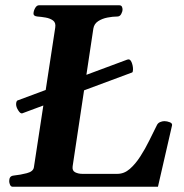

<svg xmlns="http://www.w3.org/2000/svg" viewBox="-20 -713 701 733"><path d="M64.9 -280.3Q58.1 -278.3 49.8 -291.3Q41.5 -304.2 41.5 -314.9Q41.5 -324.7 45.9 -329.1L465.8 -485.4Q476.6 -489.3 482.2 -475.8Q487.8 -462.4 487.8 -448.2Q487.8 -439.5 484.9 -436.5ZM15.1 -21.5Q15.1 -30.8 19 -36.4Q22.9 -42 33.7 -43Q57.6 -45.4 82.3 -51.8Q106.9 -58.1 109.4 -74.2L190.9 -607.9Q193.8 -626.5 182.4 -634.8Q170.9 -643.1 154.1 -646Q137.2 -648.9 123 -649.9Q107.9 -651.4 107.9 -660.6Q107.9 -670.9 114 -681.9Q120.1 -692.9 128.9 -692.9H434.6Q442.9 -692.9 445.3 -687.7Q447.8 -682.6 447.8 -677.2Q447.8 -668.5 442.6 -659.2Q437.5 -649.9 427.7 -649.9Q410.6 -649.9 390.4 -646Q370.1 -642.1 354.7 -632.1Q339.4 -622.1 336.4 -604L257.3 -78.1Q254.9 -61.5 266.8 -55.4Q278.8 -49.3 293.9 -49.3H428.2Q454.1 -49.3 475.6 -68.1Q497.1 -86.9 515.6 -115.7Q534.2 -144.5 549.8 -176.3Q565.4 -208 578.6 -234.4Q582.5 -243.2 591.1 -246.8Q599.6 -250.5 607.4 -250.5Q617.7 -250.5 628.2 -246.3Q638.7 -242.2 636.7 -233.9L583 0H28.8Q21.5 0 18.3 -7.6Q15.1 -15.1 15.1 -21.5Z"/></svg>

Font: Gelasio SemiBold
Style: Italic
Weight: 600
Italic angle: -8.5°
Designer: Eben Sorkin
Foundry: Eben Sorkin
Version: Version 1.008